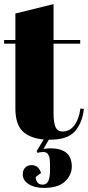

<svg xmlns="http://www.w3.org/2000/svg" viewBox="-25 -671 429 936"><path d="M50 -143V-458H-5V-476H50V-605L236 -651V-476H366V-458H236V-121Q236 -74 245.5 -52Q255 -30 280 -30Q315 -30 337.5 -60Q360 -90 367 -142L384 -140Q376 -71 340 -30.5Q304 10 220 10H213L187 55Q208 52 220 52Q325 52 325 141Q325 182 292 213.5Q259 245 189 245Q143 245 114.5 226.5Q86 208 86 179Q86 158 98 146Q110 134 129 134Q163 134 175 172L149 192Q149 206 157 217.5Q165 229 183 229Q202 229 210.5 211.5Q219 194 219 152Q219 121 217.5 106.5Q216 92 209 81Q202 70 187 70Q173 70 157 74L154 65L188 9Q121 3 85.5 -31Q50 -65 50 -143Z"/></svg>

Font: Abril Fatface
Style: Regular
Weight: 400
Designer: Veronika Burian, Jos Scaglione
Foundry: TypeTogether
Version: Version 1.001